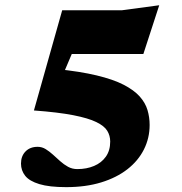

<svg xmlns="http://www.w3.org/2000/svg" viewBox="-20 -716 711 750"><path d="M238.5 15Q172.5 15 133.8 3.2Q95 -8.5 78.5 -29.2Q62 -50 62 -77Q62 -106.5 79.8 -124.5Q97.5 -142.5 127 -142.5Q144 -142.5 158.5 -133.5Q173 -124.5 186.8 -112Q200.5 -99.5 215 -86.5Q229.5 -73.5 245.8 -64.5Q262 -55.5 282 -55.5Q318.5 -55.5 347.5 -67.8Q376.5 -80 393.5 -104Q410.5 -128 410.5 -163Q410.5 -186 399 -205Q387.5 -224 356.2 -239.2Q325 -254.5 266.2 -266Q207.5 -277.5 112.5 -284.5L223 -676H457L602 -695.5L540 -505H236L305 -610L218 -405.5L199 -446.5Q292.5 -437 357.2 -421.5Q422 -406 462.8 -385Q503.5 -364 525.8 -339Q548 -314 556.2 -286Q564.5 -258 564.5 -228Q564.5 -176.5 542.2 -132.2Q520 -88 477.8 -55Q435.5 -22 375.2 -3.5Q315 15 238.5 15Z"/></svg>

Font: Newsreader 16pt 16pt ExtraBold
Style: Regular
Weight: 800
Version: Version 1.003